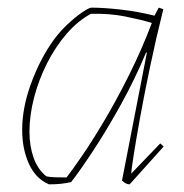

<svg xmlns="http://www.w3.org/2000/svg" viewBox="-20 -476 480 502"><path d="M108 6Q73 -9 55.5 -48Q38 -87 38 -136Q38 -192 59 -251.5Q80 -311 111 -358Q130 -387 153 -409Q176 -431 194.5 -443.5Q213 -456 219 -456Q251 -456 295.5 -451Q340 -446 384 -435L395 -456L407 -452Q388 -376 372.5 -302Q357 -228 346 -167Q335 -106 329 -67Q323 -28 323 -22L399 -101L408 -93L319 6Q309 6 299 -4L364 -338L362 -339Q333 -269 295.5 -201.5Q258 -134 223 -81Q188 -28 166 0Q153 3 139.5 4.5Q126 6 108 6ZM154 -12Q168 -30 194.5 -68.5Q221 -107 253 -161Q285 -215 317.5 -280Q350 -345 377 -416Q347 -425 307 -433Q267 -441 218 -440Q184 -422 154.5 -388Q125 -354 103 -310.5Q81 -267 69 -220.5Q57 -174 57 -132Q57 -95 67.5 -64.5Q78 -34 101 -15Q109 -13 124.5 -12.5Q140 -12 154 -12Z"/></svg>

Font: Labrada Thin
Style: Italic
Weight: 100
Italic angle: -7°
Designer: Mercedes Jáuregui
Foundry: Omnibus-Type Team
Version: Version 1.000; ttfautohint (v1.8.4.7-5d5b)